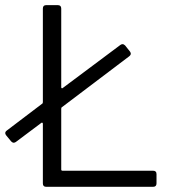

<svg xmlns="http://www.w3.org/2000/svg" viewBox="-71 -720 659 740"><path d="M165 -300.8V-66.9Q165 -62 169.9 -62H519Q532.2 -62 532.2 -48.8V-13.2Q532.2 0 519 0H106.9Q94.2 0 94.2 -13.2V-243.2Q94.2 -246.1 92 -247.1Q89.8 -248 87.9 -246.1L-9.8 -172.9Q-14.2 -169.9 -18.1 -169.9Q-22.9 -169.9 -27.8 -174.8L-47.9 -199.2Q-50.8 -203.6 -50.8 -207Q-50.8 -212.4 -44.9 -216.8L90.8 -319.8Q94.2 -321.3 94.2 -326.2V-687Q94.2 -700.2 106.9 -700.2H151.9Q165 -700.2 165 -687V-383.8Q165 -380.9 167 -379.9Q168.9 -378.9 170.9 -380.9L393.1 -546.9Q397.5 -549.8 400.9 -549.8Q406.2 -549.8 411.1 -544.9L430.2 -521Q433.1 -516.6 433.1 -513.2Q433.1 -507.8 426.8 -502.9L168 -307.1Q165 -305.7 165 -300.8Z"/></svg>

Font: Barlow
Style: Regular
Weight: 400
Designer: Jeremy Tribby
Foundry: Jeremy Tribby
Version: Version 1.101